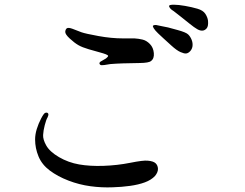

<svg xmlns="http://www.w3.org/2000/svg" viewBox="-20 -733 1040 815"><path d="M707 -540 674 -570Q664 -579 651 -591.5Q638 -604 632.5 -613Q627 -622 630 -624.5Q633 -627 642 -627Q649 -625 668.5 -621.5Q688 -618 693.5 -616.5Q699 -615 734 -605.5Q769 -596 778.5 -587Q788 -578 793.5 -564Q799 -550 797 -536Q795 -524 787 -515.5Q779 -507 770 -506Q762 -505 746 -512Q730 -519 707 -540ZM749 -661 717 -686Q708 -691 702.5 -697.5Q697 -704 698 -708.5Q699 -713 718 -713Q737 -713 765.5 -708Q794 -703 818 -696Q842 -689 851.5 -674.5Q861 -660 863 -645Q865 -622 857.5 -613Q850 -604 840 -603Q830 -602 817.5 -609Q805 -616 784 -633Q763 -650 749 -661ZM182 -235Q176 -225 170 -202Q164 -179 163 -160Q162 -141 176 -116Q191 -89 230.5 -66Q270 -43 316 -35Q362 -27 419 -29Q478 -31 533 -42Q588 -53 607 -51Q631 -49 640.5 -40Q650 -31 650.5 -16.5Q651 -2 638 14Q622 31 595 41Q568 51 532 56Q496 61 459 62Q412 64 364 57.5Q316 51 270.5 33.5Q225 16 191.5 -9Q158 -34 143.5 -69Q129 -104 129 -141Q129 -162 136 -185Q143 -208 154.5 -230Q166 -252 172 -254Q178 -256 181.5 -254Q185 -252 185.5 -248Q186 -244 182 -235ZM423 -457Q409 -455 405.5 -458Q402 -461 402 -465Q402 -467 406 -471L430 -485Q439 -492 439 -496Q438 -499 429.5 -502.5Q421 -506 402.5 -511Q384 -516 356.5 -524Q329 -532 312.5 -541.5Q296 -551 276 -569.5Q256 -588 257 -598.5Q258 -609 264 -613Q270 -617 287 -611Q309 -602 326 -596Q343 -590 398 -580Q453 -570 502 -570H551Q568 -569 585 -565Q602 -561 616.5 -546Q631 -531 633 -507.5Q635 -484 621 -474Q612 -466 572.5 -465.5Q533 -465 502 -464Q471 -463 448 -461L423 -457Z"/></svg>

Font: ChillKai
Style: Regular
Weight: 400
Designer: ChillType
Foundry: 寒蝉字型
Version: Version 2.000